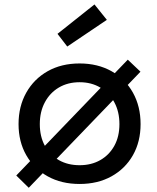

<svg xmlns="http://www.w3.org/2000/svg" viewBox="-20 -838 722 885"><path d="M569 -563 627.5 -507.5 112.5 27.5 55 -29ZM347 10Q263 10 199.8 -25.2Q136.5 -60.5 101 -122.8Q65.5 -185 65.5 -266Q65.5 -347.5 101 -410.8Q136.5 -474 199.8 -509.8Q263 -545.5 347 -545.5Q430.5 -545.5 494 -509.8Q557.5 -474 592.8 -410.8Q628 -347.5 628 -266Q628 -185 592.8 -122.8Q557.5 -60.5 494 -25.2Q430.5 10 347 10ZM347 -76.5Q401 -76.5 442.2 -100Q483.5 -123.5 507 -166Q530.5 -208.5 530.5 -266Q530.5 -323 507 -366.5Q483.5 -410 442.2 -434.5Q401 -459 347 -459Q292.5 -459 251.2 -434.5Q210 -410 186.8 -366.5Q163.5 -323 163.5 -266Q163.5 -208.5 186.8 -166Q210 -123.5 251.2 -100Q292.5 -76.5 347 -76.5ZM415.5 -817.5 472.5 -746.5 290 -623.5 245 -682Z"/></svg>

Font: Hepta Slab ExtraLight Medium
Style: Regular
Weight: 500
Version: Version 1.100